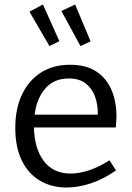

<svg xmlns="http://www.w3.org/2000/svg" viewBox="-20 -825 588 854"><path d="M276 9Q209 9 157.5 -21.5Q106 -52 77 -111Q48 -170 48 -256Q48 -342 78 -405Q108 -468 162.5 -502.5Q217 -537 292 -537Q362 -537 407.5 -507.5Q453 -478 475.5 -426Q498 -374 498 -307Q498 -296 497 -284.5Q496 -273 495 -258H131Q133 -164 175 -108.5Q217 -53 295 -53Q332 -53 376 -67.5Q420 -82 467 -112L496 -67Q440 -28 384 -9.5Q328 9 276 9ZM286 -476Q220 -476 181.5 -431.5Q143 -387 134 -315H415Q416 -358 403 -394.5Q390 -431 361.5 -453.5Q333 -476 286 -476ZM200 -620 111 -773 171 -805 244 -642ZM338 -620 253 -776 314 -805 383 -641Z"/></svg>

Font: Bitter
Style: Regular
Weight: 400
Designer: Sol Matas, and Bitter project Authors
Foundry: Sol Matas
Version: Version 2.001